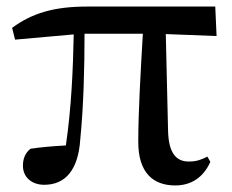

<svg xmlns="http://www.w3.org/2000/svg" viewBox="-20 -550 708 586"><path d="M515 16C564 16 601 -9 622 -56L613 -72C595 -63 581 -57 556 -57C519 -57 495 -81 493 -149L486 -446L641 -440L637 -530H246C145 -530 78 -510 17 -465L26 -429L205 -445C203 -341 198 -221 181 -106C141 -104 107 -101 73 -96C57 -83 50 -66 50 -44C50 -9 77 14 115 14C180 14 219 -32 225 -125C235 -224 238 -343 238 -447H416C409 -328 402 -206 402 -117C402 -22 448 16 515 16Z"/></svg>

Font: GenKiMin2 TW SB
Style: Regular
Weight: 600
Version: Version 2.100;PS 2.1;hotconv 16.6.51;makeotf.lib2.5.65220 DE